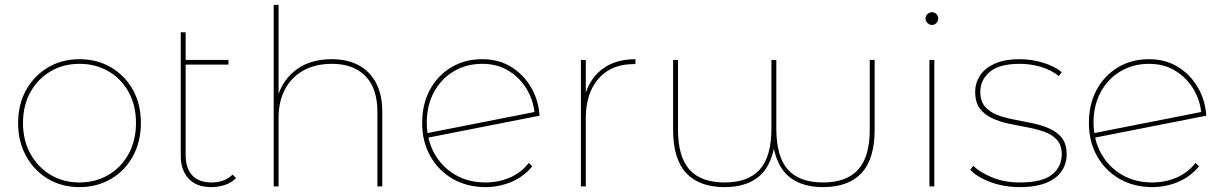

<svg xmlns="http://www.w3.org/2000/svg" viewBox="-20 -762 5006 785"><path d="M305 3Q233 3 176.5 -30.5Q120 -64 87 -123.5Q54 -183 54 -259Q54 -336 87 -394.5Q120 -453 176.5 -486.5Q233 -520 305 -520Q377 -520 434 -486.5Q491 -453 523.5 -394.5Q556 -336 556 -259Q556 -183 523.5 -123.5Q491 -64 434 -30.5Q377 3 305 3ZM305 -16Q371 -16 423.5 -47Q476 -78 506 -133Q536 -188 536 -259Q536 -331 506 -385.5Q476 -440 423.5 -470.5Q371 -501 305 -501Q239 -501 187 -470.5Q135 -440 104.5 -385.5Q74 -331 74 -259Q74 -188 104.5 -133Q135 -78 187 -47Q239 -16 305 -16Z M844 3Q783 3 751 -32Q719 -67 719 -124V-630H739V-129Q739 -74 766 -45Q793 -16 845 -16Q897 -16 931 -48L945 -34Q927 -15 899.5 -6Q872 3 844 3ZM729 -498V-517H914V-498Z M1099 0V-742H1119V-370L1117 -373Q1140 -441 1196 -480.5Q1252 -520 1336 -520Q1400 -520 1446 -495.5Q1492 -471 1517.5 -423Q1543 -375 1543 -305V0H1523V-305Q1523 -401 1474 -451Q1425 -501 1337 -501Q1269 -501 1220 -473.5Q1171 -446 1145 -396.5Q1119 -347 1119 -281V0Z M1965 3Q1890 3 1831.5 -30.5Q1773 -64 1739.5 -123.5Q1706 -183 1706 -259Q1706 -336 1737.5 -394.5Q1769 -453 1824.5 -486.5Q1880 -520 1952 -520Q2019 -520 2070 -488.5Q2121 -457 2151.5 -404.5Q2182 -352 2186 -289L1724 -198L1718 -216L2175 -306L2166 -292Q2163 -346 2136 -393.5Q2109 -441 2062 -471Q2015 -501 1952 -501Q1886 -501 1834.5 -470Q1783 -439 1754 -385Q1725 -331 1725 -262Q1725 -190 1756 -134.5Q1787 -79 1841 -47.5Q1895 -16 1965 -16Q2018 -16 2064.5 -36Q2111 -56 2142 -96L2156 -82Q2122 -40 2071.5 -18.5Q2021 3 1965 3Z M2355 0V-517H2375V-374L2373 -377Q2394 -445 2446.5 -482.5Q2499 -520 2578 -520V-500Q2577 -500 2575.5 -500Q2574 -500 2572 -500Q2479 -500 2427 -440.5Q2375 -381 2375 -278V0Z M2943 3Q2839 3 2785.5 -54.5Q2732 -112 2732 -232V-517H2752V-232Q2752 -121 2799 -68.5Q2846 -16 2943 -16Q3039 -16 3086.5 -69Q3134 -122 3134 -237V-517H3154V-237Q3154 -122 3201 -69Q3248 -16 3345 -16Q3441 -16 3488.5 -68.5Q3536 -121 3536 -232V-517H3556V-232Q3556 -112 3502.5 -54.5Q3449 3 3345 3Q3262 3 3210.5 -36Q3159 -75 3142 -163H3146Q3129 -75 3077.5 -36Q3026 3 2943 3Z M3780 0V-517H3800V0ZM3790 -660Q3780 -660 3772 -668Q3764 -676 3764 -686Q3764 -697 3772 -704.5Q3780 -712 3790 -712Q3801 -712 3808.5 -704.5Q3816 -697 3816 -686Q3816 -676 3808.5 -668Q3801 -660 3790 -660Z M4149 3Q4086 3 4031 -17Q3976 -37 3947 -68L3959 -84Q3987 -57 4037 -36.5Q4087 -16 4149 -16Q4241 -16 4281 -48Q4321 -80 4321 -131Q4321 -168 4302 -189.5Q4283 -211 4251.5 -222.5Q4220 -234 4182 -241Q4144 -248 4106 -256Q4068 -264 4036.5 -278.5Q4005 -293 3986 -318.5Q3967 -344 3967 -387Q3967 -422 3986 -452Q4005 -482 4045.5 -501Q4086 -520 4150 -520Q4198 -520 4245 -505.5Q4292 -491 4321 -467L4309 -451Q4278 -476 4236 -488.5Q4194 -501 4150 -501Q4065 -501 4026.5 -468Q3988 -435 3988 -387Q3988 -349 4007 -326.5Q4026 -304 4057.5 -292Q4089 -280 4127 -273Q4165 -266 4202.5 -258Q4240 -250 4271.5 -236Q4303 -222 4322 -197.5Q4341 -173 4341 -131Q4341 -92 4320 -61.5Q4299 -31 4256.5 -14Q4214 3 4149 3Z M4691 3Q4616 3 4557.5 -30.5Q4499 -64 4465.5 -123.5Q4432 -183 4432 -259Q4432 -336 4463.5 -394.5Q4495 -453 4550.5 -486.5Q4606 -520 4678 -520Q4745 -520 4796 -488.5Q4847 -457 4877.5 -404.5Q4908 -352 4912 -289L4450 -198L4444 -216L4901 -306L4892 -292Q4889 -346 4862 -393.5Q4835 -441 4788 -471Q4741 -501 4678 -501Q4612 -501 4560.5 -470Q4509 -439 4480 -385Q4451 -331 4451 -262Q4451 -190 4482 -134.5Q4513 -79 4567 -47.5Q4621 -16 4691 -16Q4744 -16 4790.5 -36Q4837 -56 4868 -96L4882 -82Q4848 -40 4797.5 -18.5Q4747 3 4691 3Z"/></svg>

Font: Montserrat Alternates Thin
Style: Regular
Weight: 100
Designer: Julieta Ulanovsky
Foundry: Julieta Ulanovsky
Version: Version 9.000